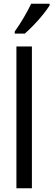

<svg xmlns="http://www.w3.org/2000/svg" viewBox="-20 -1009 286 1029"><path d="M151 0H68V-760H151ZM246 -989V-980Q233 -959 210 -930.5Q187 -902 160.5 -874.5Q134 -847 113 -829H59V-840Q85 -877 108 -916Q131 -955 147 -989Z"/></svg>

Font: Avrile Sans Condensed
Style: Regular
Weight: 400
Width: 3
Designer: Monotype Design Team
Foundry: Monotype Imaging Inc.
Version: Version 2.001;September 10, 2019;FontCreator 11.5.0.2425 64-